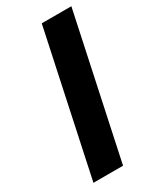

<svg xmlns="http://www.w3.org/2000/svg" viewBox="-184 -775 695 836"><g transform="rotate(-30 163.5 -357.0)"><path d="M25.9 0 178.2 -713.9H327.1L174.8 0Z"/></g></svg>

Font: Zoram GWebM
Style: Bold Italic
Weight: 700
Italic angle: -12°
Foundry: Ascender Corporation
Version: Version 1.000